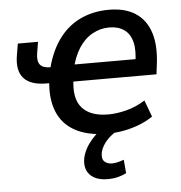

<svg xmlns="http://www.w3.org/2000/svg" viewBox="-51 -557 759 805"><g transform="rotate(-5 328.5 -154.5)"><path d="M386 9Q303 9 249.5 -20.5Q196 -50 174.5 -105.5Q153 -161 162 -237L171 -223H150Q82 -223 53.5 -255.5Q25 -288 36 -352L44 -400H129L121 -351Q116 -319 128.5 -304Q141 -289 174 -289H194L167 -269Q184 -346 220.5 -399.5Q257 -453 312 -480.5Q367 -508 437 -508Q504 -508 548 -479.5Q592 -451 610 -395Q628 -339 616 -254L612 -221H247L264 -235Q251 -151 286 -111Q321 -71 396 -71Q432 -71 473 -81.5Q514 -92 552 -116L578 -46Q548 -26 515 -14Q482 -2 449.5 3.5Q417 9 386 9ZM431 -434Q394 -434 360.5 -415.5Q327 -397 303.5 -360.5Q280 -324 268 -270L259 -292H548L527 -270Q537 -328 528 -363.5Q519 -399 494 -416.5Q469 -434 431 -434ZM370 199Q321 199 296 173Q271 147 280 101Q289 62 321 25.5Q353 -11 400 -36L428 0Q414 7 398.5 20Q383 33 371.5 49.5Q360 66 355 85Q350 112 362 123.5Q374 135 394 135Q406 135 418 132Q430 129 444 124L449 181Q433 189 414 194Q395 199 370 199Z"/></g></svg>

Font: Nunito Sans 7pt SemiCondensed SemiBold
Style: Italic
Weight: 600
Width: 4
Italic angle: -9°
Designer: Vernon Adams
Foundry: Vernon Adams
Version: Version 3.101;gftools[0.9.27]